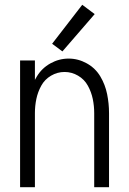

<svg xmlns="http://www.w3.org/2000/svg" viewBox="-20 -783 540 803"><path d="M64 0V-530H126V-449Q130 -456 134 -463Q155 -498 191 -518Q227 -538 267 -538Q307 -538 343 -518Q379 -498 399.5 -463.5Q420 -429 428 -389.5Q436 -350 436 -310V0H374V-310Q374 -340 368 -369Q362 -398 347.5 -424.5Q333 -451 306.5 -466.5Q280 -482 250 -482Q220 -482 193.5 -466.5Q167 -451 152.5 -424.5Q138 -398 132 -369Q126 -340 126 -310V0ZM241 -568 198 -600 324 -763 376 -724Z"/></svg>

Font: Iosevka SS01 Light
Style: Regular
Weight: 300
Monospace: yes
Designer: Belleve Invis
Foundry: Belleve Invis
Version: 2.3.3; ttfautohint (v1.8.3)